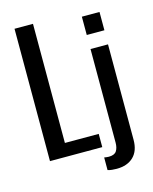

<svg xmlns="http://www.w3.org/2000/svg" viewBox="-138 -899 902 1135"><g transform="rotate(-15 313.5 -332.0)"><path d="M63 0V-810H176V-81H383V0ZM466 -664V-776H574V-664ZM433 146Q420 146 404.5 144.5Q389 143 378 139V62Q383 63 392 64Q401 65 406 65Q441 65 453.5 45.5Q466 26 466 -5V-578H573V6Q573 74 535.5 110Q498 146 433 146Z"/></g></svg>

Font: Oswald
Style: Regular
Weight: 400
Designer: Vernon Adams
Foundry: Vernon Adams
Version: Version 4.103; ttfautohint (v1.8.3)